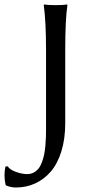

<svg xmlns="http://www.w3.org/2000/svg" viewBox="-112 -668 452 860"><path d="M94.2 -95.2V-444.8Q94.2 -569.8 84 -645L85.9 -647.9Q104.5 -645 137.2 -645Q170.9 -645 189 -647.9L189.9 -645Q180.2 -578.6 180.2 -444.8V-116.2Q180.2 -45.4 162.8 10.3Q145.5 65.9 115.2 100.8Q85 135.7 45.2 153.8Q5.4 171.9 -41 171.9Q-62 171.9 -84 163.1L-86.9 160.2Q-96.2 120.6 -87.9 78.1L-77.1 77.1Q-69.3 91.3 -41.5 101.6Q-13.7 111.8 9.8 111.8Q26.4 111.8 39.3 104.7Q52.2 97.7 61 86.4Q69.8 75.2 76.2 57.6Q82.5 40 85.9 23.4Q89.4 6.8 91.3 -15.9Q93.3 -38.6 93.8 -55.7Q94.2 -72.8 94.2 -95.2Z"/></svg>

Font: Linear Smooth
Style: Regular
Weight: 400
Designer: Philipp H. Poll, Flanker
Foundry: Philipp H. Poll, reworked by Flanker
Version: Version 1.061 | FøM Fix